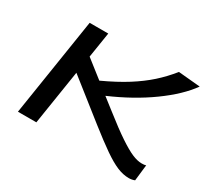

<svg xmlns="http://www.w3.org/2000/svg" viewBox="-116 -724 984 912"><g transform="rotate(30 376.0 -268.0)"><path d="M61 0 145 -536H247L225 -397L322 -321Q400 -357 454.5 -391.5Q509 -426 550.5 -463Q592 -500 629 -546L749 -535Q699 -465 603.5 -396Q508 -327 383 -273L446 -224Q517 -168 563.5 -137Q610 -106 639.5 -93.5Q669 -81 692 -81Q698 -81 704 -81.5Q710 -82 716 -84L706 4Q691 10 674 10Q643 10 609.5 -4Q576 -18 530.5 -49.5Q485 -81 419 -133L209 -299L162 0Z"/></g></svg>

Font: Georama ExtraExtended
Style: Italic
Weight: 400
Width: 8
Italic angle: -9°
Designer: Jean-Baptiste Levee
Foundry: Production Type
Version: Version 1.000